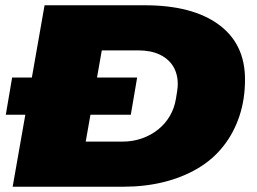

<svg xmlns="http://www.w3.org/2000/svg" viewBox="-20 -708 973 728"><path d="M2 -273 26 -414H500L476 -273ZM28 0 149 -688H529Q709 -688 809 -615Q909 -542 909 -407Q909 -331 887.5 -267Q866 -203 827 -154Q787 -103 729 -69Q671 -35 600 -17.5Q529 0 448 0ZM305 -171H443Q483 -171 517.5 -183Q552 -195 579 -216.5Q606 -238 623.5 -267.5Q641 -297 647 -333Q650 -351 651.5 -361Q653 -371 653.5 -377.5Q654 -384 654 -389Q654 -428 636.5 -456.5Q619 -485 585.5 -501Q552 -517 504 -517H366Z"/></svg>

Font: Archivo Expanded Black
Style: Italic
Weight: 900
Width: 7
Italic angle: -10°
Designer: Hector Gatti
Foundry: Omnibus-Type
Version: Version 2.001